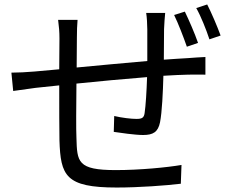

<svg xmlns="http://www.w3.org/2000/svg" viewBox="-20 -811 1040 859"><path d="M866 -619C852 -660 825 -722 807 -759L759 -744C778 -705 801 -645 816 -602ZM634 -753C637 -736 639 -701 639 -679V-538C534 -529 419 -518 323 -509L324 -642C324 -672 325 -699 327 -722H240C244 -692 246 -668 246 -639L245 -501C198 -497 159 -493 134 -491C98 -488 61 -486 31 -486L39 -404C66 -408 109 -414 140 -418L245 -429C245 -330 245 -225 246 -183C251 -25 273 28 502 28C602 28 723 19 789 11L792 -73C728 -62 605 -50 498 -50C326 -50 325 -87 322 -194C320 -232 321 -335 322 -437C420 -447 536 -458 638 -466C636 -404 632 -338 627 -305C624 -283 614 -279 590 -279C567 -279 525 -284 491 -292L489 -221C516 -217 584 -207 620 -207C665 -207 687 -220 696 -264C705 -310 709 -399 711 -472C754 -475 792 -476 821 -477C846 -477 883 -478 899 -477V-556C875 -555 847 -553 821 -551C789 -549 752 -547 713 -544C713 -587 714 -637 714 -681C715 -703 717 -737 719 -753ZM858 -775C879 -738 902 -680 917 -635L967 -652C952 -693 926 -754 907 -791Z"/></svg>

Font: Noto Sans Mono CJK SC Regular
Style: Regular
Weight: 400
Designer: Ryoko NISHIZUKA (kana & ideographs); Paul D. Hunt (Latin, Greek & Cyrillic); Wenlong ZHANG (bopomofo); Sandoll Communica
Foundry: Adobe Systems Incorporated
Version: Version 1.005;PS 1.005;hotconv 1.0.96;makeotf.lib2.5.65012